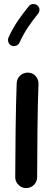

<svg xmlns="http://www.w3.org/2000/svg" viewBox="-20 -897 272 972"><path d="M122.1 -529.3H119.6C91.8 -529.3 65.9 -507.3 64.5 -476.6C59.6 -360.8 57.1 -101.6 57.1 0C57.1 15.1 62.5 27.8 73.7 39.1C84.5 49.8 97.2 55.2 112.3 55.2C127.4 55.2 140.6 49.8 151.9 39.1C162.6 27.8 168 15.1 168 0C168 -101.1 169.9 -360.4 174.8 -471.7V-474.6C174.8 -488.8 169.9 -501 160.2 -512.2C149.9 -523.4 137.2 -528.8 122.1 -529.3ZM168.5 -870.1C163.1 -874.5 157.2 -876.5 149.9 -876.5C147.5 -876.5 135.7 -878.4 125.5 -865.2C88.9 -819.8 52.7 -772.5 22.9 -706.5C21.5 -702.6 20.5 -698.7 20.5 -694.8C20.5 -687 23.9 -672.4 38.1 -666C42 -664.6 45.9 -663.6 49.8 -663.6C57.6 -663.6 72.3 -667 78.6 -681.2C105.5 -740.2 136.2 -782.2 172.9 -827.6C177.2 -833 179.7 -838.9 179.7 -846.2C179.7 -848.1 181.6 -859.9 168.5 -870.1Z"/></svg>

Font: Mikhak SemiBold
Style: Regular
Weight: 600
Designer: Amin Abedi
Version: Version 3.2